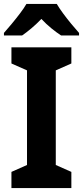

<svg xmlns="http://www.w3.org/2000/svg" viewBox="-27 -954 421 974"><path d="M335 0H31V-82L110 -117V-597L31 -632V-714H335V-632L256 -597V-117L335 -82ZM261 -934Q274 -912 293.5 -885.5Q313 -859 334.5 -833Q356 -807 374 -787V-774H283Q260 -789 233.5 -810.5Q207 -832 183 -858Q158 -832 132.5 -810.5Q107 -789 85 -774H-7V-787Q10 -806 32 -832.5Q54 -859 74.5 -886Q95 -913 107 -934Z"/></svg>

Font: Noto Sans SemiCondensed
Style: Bold
Weight: 700
Width: 4
Designer: Monotype Design Team
Foundry: Monotype Imaging Inc.
Version: Version 2.013; ttfautohint (v1.8.4.7-5d5b)